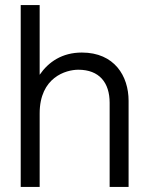

<svg xmlns="http://www.w3.org/2000/svg" viewBox="-20 -740 591 760"><path d="M62 0H137V-291C137 -434 241 -464 290 -464C373 -464 414 -413 414 -333V0H489V-341C489 -439 433 -532 304 -532C226 -532 172 -495 137 -444V-720H62Z"/></svg>

Font: Aspekta 350
Style: Regular
Weight: 350
Designer: Ivo Dolenc
Version: Version 2.000